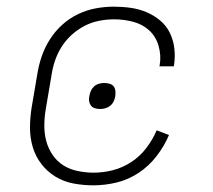

<svg xmlns="http://www.w3.org/2000/svg" viewBox="-20 -548 640 576"><path d="M260 8Q230 8 200.5 2.5Q171 -3 146.5 -18Q122 -33 104.5 -55.5Q87 -78 78.5 -106Q70 -134 70 -164.5Q70 -195 75 -226L92 -326Q96 -352 105 -378.5Q114 -405 129.5 -429.5Q145 -454 166.5 -473.5Q188 -493 214 -505.5Q240 -518 267.5 -523Q295 -528 321 -528Q347 -528 372 -524.5Q397 -521 419.5 -511.5Q442 -502 460.5 -486.5Q479 -471 489.5 -449.5Q500 -428 503 -403Q506 -378 502 -352L501 -349H458L459 -352Q464 -381 456 -409.5Q448 -438 428 -456.5Q408 -475 380 -482.5Q352 -490 322 -490Q300 -490 277 -485.5Q254 -481 233 -470Q212 -459 194 -442.5Q176 -426 163.5 -405.5Q151 -385 144 -363Q137 -341 134 -319L117 -219Q113 -195 113 -170.5Q113 -146 119 -124Q125 -102 138 -83Q151 -64 170 -52Q189 -40 213 -35Q237 -30 261 -30Q290 -30 319 -37.5Q348 -45 374 -62Q400 -79 419 -104Q438 -129 450 -157L487 -143Q473 -110 450 -80Q427 -50 396 -29.5Q365 -9 330 -0.5Q295 8 260 8ZM281 -221Q273 -221 265.5 -223Q258 -225 253.5 -230.5Q249 -236 247.5 -243.5Q246 -251 248 -259Q249 -267 252.5 -275Q256 -283 262 -288.5Q268 -294 276 -296.5Q284 -299 292 -299Q300 -299 308 -297Q316 -295 320.5 -289.5Q325 -284 326 -276.5Q327 -269 326 -261Q325 -253 321.5 -245Q318 -237 311.5 -231.5Q305 -226 297 -223.5Q289 -221 281 -221Z"/></svg>

Font: Iosevka Etoile Extralight
Style: Italic
Weight: 200
Italic angle: -9°
Designer: Belleve Invis
Foundry: Belleve Invis
Version: Version 22.1.2; ttfautohint (v1.8.4)